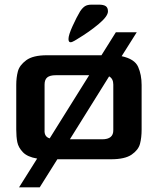

<svg xmlns="http://www.w3.org/2000/svg" viewBox="-20 -686 680 827"><path d="M590 -320V-128Q590 -93 583 -66.5Q576 -40 547 -20Q518 0 458 0H227L151 121H62L140 -3Q98 -10 78.5 -30.5Q59 -51 54.5 -74Q50 -97 50 -128V-320Q50 -352 57 -378.5Q64 -405 93 -426.5Q122 -448 182 -448H417L479 -547H569L504 -444Q560 -432 575 -398Q590 -364 590 -320ZM194 -90 364 -362H220Q195 -362 183.5 -352.5Q172 -343 172 -322V-126Q170 -97 194 -90ZM468 -126V-322Q468 -347 450 -357L281 -86H420Q469 -86 468 -126ZM325 -637Q335 -652 345.5 -659Q356 -666 375 -666H406Q426 -666 435.5 -659.5Q445 -653 445 -637Q445 -616 405 -582.5Q365 -549 315 -519Q312 -517 301 -510.5Q290 -504 284 -504Q275 -504 275 -518Q275 -535 292.5 -573.5Q310 -612 325 -637Z"/></svg>

Font: Gold
Style: Regular
Weight: 400
Designer: jaiki
Version: Version 1.000